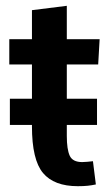

<svg xmlns="http://www.w3.org/2000/svg" viewBox="-20 -635 375 661"><path d="M300 -80 310 0Q296 3 282 4.5Q268 6 248 6Q166 6 128 -39.5Q90 -85 90 -200V-413H12V-500H90V-600L210 -615V-500H323L318 -413H210V-167Q210 -121 220 -99Q230 -77 263 -77Q272 -77 280.5 -78Q289 -79 300 -80ZM14 -205V-295H314V-205Z"/></svg>

Font: Epunda Sans SemiBold
Style: Regular
Weight: 600
Designer: Simon Atzbach
Foundry: typofactur
Version: Version 2.204; ttfautohint (v1.8.4.7-5d5b)